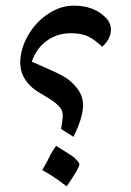

<svg xmlns="http://www.w3.org/2000/svg" viewBox="-20 -594 465 682"><path d="M241 -108 197 -136Q200 -153 201.5 -165.5Q203 -178 203 -185Q203 -204 187 -219Q180 -227 165 -237Q150 -247 128 -260Q52 -302 52 -372Q52 -419 79 -467Q106 -515 150 -544Q194 -574 243 -574Q315 -574 358 -529Q374 -512 374 -489Q374 -456 343 -428Q313 -456 290 -466Q267 -476 232 -476Q183 -476 146 -449Q109 -422 93 -375Q122 -362 149.5 -350Q177 -338 201.5 -325Q226 -312 242 -294Q258 -278 266.5 -260Q275 -242 275 -220Q275 -177 241 -108ZM217 68Q192 49 172 35.5Q152 22 130 10Q137 -2 143 -12.5Q149 -23 154 -34Q159 -45 165.5 -55Q172 -65 179 -76Q201 -62 217.5 -52Q234 -42 244 -34Q262 -17 262 -10Q262 2 217 68Z"/></svg>

Font: Noto Naskh Arabic Medium
Style: Regular
Weight: 500
Designer: Monotype Design Team, David Williams, Mohamad Dakak and Nizar Qandah
Foundry: Monotype Imaging Inc.
Version: Version 2.016